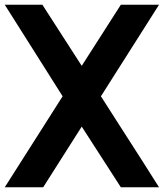

<svg xmlns="http://www.w3.org/2000/svg" viewBox="-23 -790 703 810"><path d="M486.8 -770H647.9L402.8 -383.8Q426.8 -346.2 479 -264.6Q531.2 -183.1 574 -116.5Q616.7 -49.8 647.9 0H486.8L321.8 -255.9L159.2 0H-2.9L241.2 -383.8L-2.9 -770H155.8L321.8 -512.2Z"/></svg>

Font: Junction Bold
Style: Bold
Weight: 700
Designer: Caroline Hadilaksono
Foundry: Caroline Hadilaksono
Version: Version 001.001